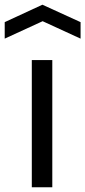

<svg xmlns="http://www.w3.org/2000/svg" viewBox="-58 -795 362 815"><path d="M-38 -701 122 -775 284 -701V-631L123 -705L-38 -631ZM77 -540H164V0H77Z"/></svg>

Font: Encode Sans
Style: Regular
Weight: 400
Designer: Pablo Impallari, Andres Torresi
Foundry: Pablo Impallari, Andres Torresi
Version: Version 1.000; ttfautohint (v1.00) -l 8 -r 50 -G 200 -x 14 -